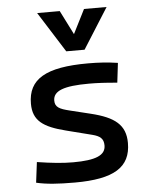

<svg xmlns="http://www.w3.org/2000/svg" viewBox="-55 -822 696 877"><g transform="rotate(-5 293.0 -383.0)"><path d="M252.9 9.8C432.6 9.8 509.8 -38.1 509.8 -149.4C509.8 -232.4 460.9 -270.5 352.5 -296.9L256.8 -320.3C212.4 -331.1 191.4 -340.8 191.4 -371.1C191.4 -416 240.2 -434.6 356.4 -434.6C394.5 -434.6 432.6 -432.6 485.4 -427.7L496.1 -517.6C450.2 -524.4 409.2 -527.3 359.4 -527.3C166 -527.3 84 -479.5 84 -366.2C84 -288.1 130.4 -256.3 232.4 -230.5L351.6 -200.2C385.7 -191.4 402.3 -178.7 402.3 -147.5C402.3 -102.5 357.4 -83 252.9 -83C206.1 -83 156.2 -87.9 87.9 -98.6L76.2 -4.9C122.1 5.9 174.8 9.8 252.9 9.8ZM265.6 -590.8H349.6L466.8 -776.4H363.3L307.6 -666L252 -776.4H148.4Z"/></g></svg>

Font: Cascadia Mono NF
Style: Regular
Weight: 400
Monospace: yes
Designer: Aaron Bell
Foundry: Saja Typeworks
Version: Version 2404.023